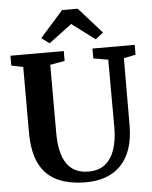

<svg xmlns="http://www.w3.org/2000/svg" viewBox="-63 -1027 860 1087"><g transform="rotate(-5 367.0 -483.5)"><path d="M383.5 8Q283.5 8 217 -24.2Q150.5 -56.5 117.2 -125Q84 -193.5 84 -301V-673L17.5 -687V-743H320.5V-687L237.5 -672V-285.5Q237.5 -224.5 248.2 -180.2Q259 -136 279.8 -107.2Q300.5 -78.5 331.2 -64.8Q362 -51 402.5 -51Q458.5 -51 495.2 -79.8Q532 -108.5 550 -162Q568 -215.5 568 -289L567 -672.5L483.5 -687V-743H723.5V-687L656 -673L655 -296Q655 -214.5 634.8 -156.8Q614.5 -99 577.5 -62.5Q540.5 -26 491 -9Q441.5 8 383.5 8ZM244.5 -793.5 200 -827 331 -975H420L551 -828L506.5 -793.5L375.5 -892Z"/></g></svg>

Font: Merriweather 36pt
Style: Bold
Weight: 700
Designer: Eben Sorkin
Foundry: Eben Sorkin
Version: Version 2.100